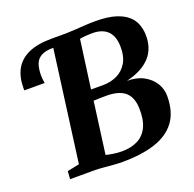

<svg xmlns="http://www.w3.org/2000/svg" viewBox="-132 -886 1040 1031"><g transform="rotate(-20 388.0 -371.0)"><path d="M397 9.5Q370 9.5 342.2 7.2Q314.5 5 288.2 2.5Q262 0 239.5 0H100L103.5 -45L172 -59L256.5 -694L243.5 -718L263.5 -743H347.5Q376.5 -743.5 403.2 -745.5Q430 -747.5 458 -749.2Q486 -751 517 -751Q585.5 -751 629.8 -737.5Q674 -724 699.5 -701.5Q725 -679 735.5 -650.5Q746 -622 747 -592Q749.5 -512 703.5 -462.5Q657.5 -413 567.5 -391.5Q622 -392 661 -371.2Q700 -350.5 721.5 -316.5Q743 -282.5 743 -241.5Q743 -151.5 702 -96.2Q661 -41 583.8 -15.8Q506.5 9.5 397 9.5ZM370.5 -414Q386.5 -414 404.5 -414Q422.5 -414 440.5 -414Q483 -414 519.5 -431.2Q556 -448.5 577.8 -485.2Q599.5 -522 598 -580.5Q597 -618 583.5 -643.8Q570 -669.5 544 -682.8Q518 -696 480 -696Q460.5 -696 441.8 -694.5Q423 -693 408 -690ZM413 -45Q467.5 -45 505.2 -64.8Q543 -84.5 562.2 -125.5Q581.5 -166.5 579.5 -230Q578 -293.5 543.2 -324Q508.5 -354.5 435 -354.5Q417 -354.5 398.2 -354Q379.5 -353.5 363 -352.5L323.5 -57Q340.5 -52.5 365.2 -48.8Q390 -45 413 -45ZM32.5 -532Q32.5 -536 32.2 -539Q32 -542 32 -545Q32 -608.5 56.5 -652.5Q81 -696.5 132.2 -719.8Q183.5 -743 263.5 -743L256.5 -694Q213.5 -694 188.8 -681Q164 -668 154 -642Q144 -616 144 -577.5Q144 -566 145.2 -554.2Q146.5 -542.5 148.5 -532Z"/></g></svg>

Font: Merriweather 36pt ExtraBold
Style: Italic
Weight: 800
Italic angle: -7.8°
Version: Version 2.101